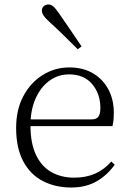

<svg xmlns="http://www.w3.org/2000/svg" viewBox="-20 -823 576 857"><path d="M298 14Q227 14 171 -15Q115 -44 83.5 -103.5Q52 -163 52 -252Q52 -334 84.5 -394.5Q117 -455 171 -488.5Q225 -522 289 -522Q351 -522 395.5 -495.5Q440 -469 464 -423.5Q488 -378 488 -320Q488 -283 482 -260H82V-290H387Q411 -290 419.5 -302.5Q428 -315 428 -341Q428 -404 391.5 -447.5Q355 -491 288 -491Q240 -491 201 -463Q162 -435 139 -383.5Q116 -332 116 -263Q116 -183 141 -131Q166 -79 210 -54.5Q254 -30 311 -30Q364 -30 404.5 -48Q445 -66 477 -102L492 -88Q459 -41 411 -13.5Q363 14 298 14ZM344 -616 327 -603Q295 -635 263.5 -666Q232 -697 203 -723Q183 -741 175 -753Q167 -765 167 -775Q167 -789 176 -796Q185 -803 196 -803Q207 -803 217.5 -794.5Q228 -786 243 -764Q266 -730 292.5 -692Q319 -654 344 -616Z"/></svg>

Font: Noto Serif SC ExtraLight
Style: Regular
Weight: 200
Designer: Ryoko NISHIZUKA 西塚涼子 (kana & ideographs); Frank Grießhammer (Latin, Greek & Cyrillic); Wenlong ZHANG 张文龙 (bopomofo); San
Foundry: Adobe
Version: Version 2.002-H1;hotconv 1.1.0;makeotfexe 2.6.0